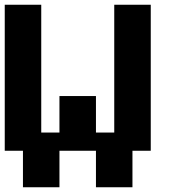

<svg xmlns="http://www.w3.org/2000/svg" viewBox="-20 -789 732 809"><path d="M76.7 0V-153.8H0V-769H153.8V-230.5H230.5V-384.3H384.3V-230.5H461.4V-769H615.2V-153.8H538.1V0H384.3V-153.8H230.5V0Z"/></svg>

Font: Good Old DOS
Style: Regular
Weight: 400
Designer: Vasily Draigo
Foundry: Vasily Draigo
Version: 1.0